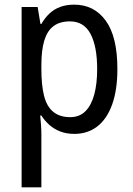

<svg xmlns="http://www.w3.org/2000/svg" viewBox="-20 -566 572 826"><path d="M299 -546Q385 -546 435 -477Q485 -408 485 -269Q485 -179 462.5 -116.5Q440 -54 398.5 -22Q357 10 300 10Q266 10 239 -0.5Q212 -11 192 -29Q172 -47 158 -69H153Q155 -51 156.5 -28Q158 -5 158 13V240H73V-536H142L154 -463H158Q173 -489 192.5 -507.5Q212 -526 238.5 -536Q265 -546 299 -546ZM281 -474Q237 -474 210 -453.5Q183 -433 170.5 -391.5Q158 -350 158 -286V-268Q158 -200 169.5 -154Q181 -108 209 -85Q237 -62 282 -62Q322 -62 347.5 -87.5Q373 -113 385.5 -159.5Q398 -206 398 -269Q398 -366 369.5 -420Q341 -474 281 -474Z"/></svg>

Font: Noto Sans Display SemiCondensed
Style: Regular
Weight: 400
Width: 4
Version: Version 2.003